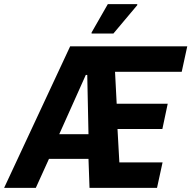

<svg xmlns="http://www.w3.org/2000/svg" viewBox="-62 -913 930 933"><path d="M-42 0 279 -688H848L821 -564H497L505 -409H753L727 -286H509L518 -124H728L701 0H373L368 -141H176L112 0ZM226 -261H368L362 -549H355ZM383 -750V-755L462 -893H605V-888L489 -750Z"/></svg>

Font: Saira SemiCondensed
Style: Bold Italic
Weight: 700
Width: 4
Italic angle: -12°
Designer: Hector Gatti with collaboration of the Omnibus-Type team
Foundry: Omnibus-Type
Version: Version 1.101